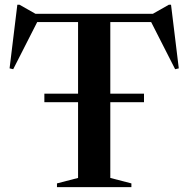

<svg xmlns="http://www.w3.org/2000/svg" viewBox="-20 -772 777 792"><path d="M163 -350.5V-385.5H302V-681H133.5L34.5 -486.5L19.5 -490L51.5 -752.5H60.5L126.5 -715H610.5L676.5 -752.5H685.5L717.5 -490L702.5 -486.5L603.5 -681H435V-385.5H574V-350.5H435V-38L522 -15.5V0H215V-15.5L302 -38V-350.5Z"/></svg>

Font: Newsreader 72pt Medium
Style: Regular
Weight: 500
Designer: Hugues Gentile
Foundry: Production Type
Version: Version 1.003; ttfautohint (v1.8.3)